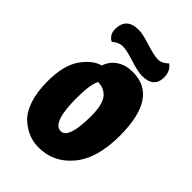

<svg xmlns="http://www.w3.org/2000/svg" viewBox="-205 -764 847 847"><g transform="rotate(45 219.0 -340.0)"><path d="M417 -290Q417 -149 355 -74.5Q293 0 200 0Q135 0 83 -46Q55 -70 38 -118.5Q21 -167 21 -234Q21 -335 59 -388.5Q97 -442 141 -453Q157 -502 208 -522Q231 -530 259 -530Q417 -530 417 -290ZM164 -272Q164 -120 218 -120Q266 -120 266 -263Q266 -333 243.5 -361.5Q221 -390 181 -390Q164 -358 164 -272ZM98 -558Q69 -574 69 -608Q69 -680 146 -680Q170 -680 221.5 -663.5Q273 -647 297.5 -647Q322 -647 345 -670Q373 -649 373 -611Q373 -546 299 -546Q273 -546 222 -562.5Q171 -579 147 -579Q123 -579 98 -558Z"/></g></svg>

Font: Chela One
Style: Regular
Weight: 400
Designer: Miguel Hernandez
Foundry: LatinoType
Version: Version 1.001